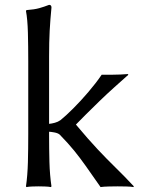

<svg xmlns="http://www.w3.org/2000/svg" viewBox="-20 -760 573 783"><path d="M95.2 -212.4V-510.7Q95.2 -571.3 93.8 -626.5Q92.3 -681.6 85.9 -715.3L87.9 -718.8Q120.6 -721.2 140.4 -726.8Q160.2 -732.4 180.2 -740.2Q189.9 -740.2 189.9 -729.5Q185.1 -679.7 182.6 -634.5Q180.2 -589.4 180.2 -529.8V-254.9Q190.9 -255.9 203.6 -259.3Q216.3 -262.7 226.6 -270Q248 -287.1 278.8 -317.9Q309.6 -348.6 340.8 -385.3Q372.1 -421.9 394.5 -455.1Q409.2 -455.1 430.2 -455.1Q451.2 -455.1 471.4 -456.1Q491.7 -457 501.5 -458L503.4 -455.1Q478 -432.6 447.3 -405Q416.5 -377.4 386.2 -348.1Q356 -318.8 330.6 -293.5Q305.2 -268.1 289.6 -252Q339.8 -191.9 378.2 -151.1Q416.5 -110.4 451.4 -76.4Q486.3 -42.5 525.9 0L523.9 2.9Q516.1 1 494.9 0.5Q473.6 0 460 0Q446.3 0 424.1 0.5Q401.9 1 390.1 2.9Q354 -48.8 329.6 -83.3Q305.2 -117.7 282 -146.2Q258.8 -174.8 223.6 -210.9Q216.3 -217.3 201.4 -220Q186.5 -222.7 180.2 -222.7V-212.4Q180.2 -152.8 181.6 -99.1Q183.1 -45.4 189.9 0L187.5 2.9Q178.2 1 162.8 0.5Q147.5 0 137.7 0Q128.4 0 112.8 0.5Q97.2 1 87.9 2.9L85.9 0Q92.3 -43.5 93.8 -98.6Q95.2 -153.8 95.2 -212.4Z"/></svg>

Font: Kurinto Seri
Style: Regular
Weight: 400
Designer: Kurinto was developed by Clint Goss from a range of fonts that are compatible with the SIL Open Font License Version 1.1
Foundry: Clinton F. Goss
Version: Version 2.196; July 25, 2020